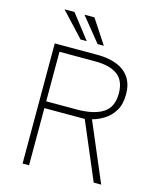

<svg xmlns="http://www.w3.org/2000/svg" viewBox="-134 -1023 924 1116"><g transform="rotate(15 328.5 -464.5)"><path d="M110 0V-723H365Q435 -723 484.8 -703Q534.5 -683 560.8 -643.2Q587 -603.5 587 -544Q587 -483.5 563 -444.5Q539 -405.5 503.5 -383.8Q468 -362 433 -353L583 0H538L392 -344H149V0ZM149 -385H331Q435.5 -385 490.2 -420.2Q545 -455.5 545 -537Q545 -614.5 498.8 -648.8Q452.5 -683 364 -683H149ZM249 -783.5 113.5 -929H173.5L286.5 -783.5ZM351.5 -783.5 233.5 -929H293.5L389 -783.5Z"/></g></svg>

Font: Public Sans Thin Thin
Style: Regular
Weight: 250
Version: Version 2.001